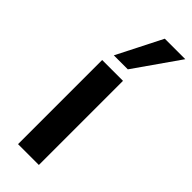

<svg xmlns="http://www.w3.org/2000/svg" viewBox="-250 -786 815 815"><g transform="rotate(45 157.5 -378.5)"><path d="M68 0V-505H193V0ZM89 -554 192 -757H315L173 -554Z"/></g></svg>

Font: Mulish ExtraLight
Style: Bold
Weight: 700
Version: Version 3.603